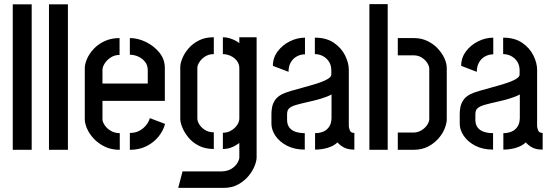

<svg xmlns="http://www.w3.org/2000/svg" viewBox="-20 -728 2689 933"><path d="M42 0V-707H134V0Z M218 0V-707H310V0Z M562 0Q520 0 488 -16Q456 -32 434.5 -55.5Q413 -79 402.5 -104Q392 -129 392 -148V-397Q392 -416 402.5 -441Q413 -466 434.5 -489.5Q456 -513 488 -528Q520 -543 561 -543V-461Q537 -461 518.5 -449Q500 -437 489 -420Q478 -403 478 -389V-322H698V-388Q698 -411 685 -427.5Q672 -444 652 -453Q632 -462 611 -462V-543Q650 -543 689 -524Q728 -505 754.5 -472.5Q781 -440 781 -398V-238H478V-148Q478 -136 488.5 -120Q499 -104 518 -92.5Q537 -81 562 -81ZM611 0V-82Q639 -82 659 -93.5Q679 -105 691.5 -121.5Q704 -138 708 -154L782 -126Q774 -94 751 -65Q728 -36 692.5 -18Q657 0 611 0Z M846 185 867 105H1056Q1086 104 1105 92Q1124 80 1133.5 64Q1143 48 1143 37V-33Q1137 -29 1126 -22Q1115 -15 1099 -9.5Q1083 -4 1063 -4V-83Q1085 -83 1103 -93.5Q1121 -104 1132 -120Q1143 -136 1143 -152V-397Q1143 -417 1131 -432.5Q1119 -448 1100.5 -456.5Q1082 -465 1063 -465V-547Q1080 -547 1096 -542Q1112 -537 1124.5 -530.5Q1137 -524 1143 -518V-547H1227V37Q1227 54 1217 79Q1207 104 1187 128Q1167 152 1137 168.5Q1107 185 1067 185ZM1019 -4Q977 -4 946 -20Q915 -36 895.5 -60Q876 -84 866 -108.5Q856 -133 856 -151V-402Q856 -420 866 -444.5Q876 -469 896 -492.5Q916 -516 946.5 -531.5Q977 -547 1019 -547V-465Q994 -465 976 -453Q958 -441 948.5 -425.5Q939 -410 939 -399V-152Q939 -139 948.5 -123.5Q958 -108 976 -96.5Q994 -85 1019 -85Z M1461 -1Q1411 -1 1374.5 -20Q1338 -39 1318.5 -68Q1299 -97 1299 -127V-175Q1299 -189 1302 -206Q1305 -223 1315.5 -240Q1326 -257 1350 -270Q1366 -278 1395 -286.5Q1424 -295 1457.5 -304Q1491 -313 1521 -322.5Q1551 -332 1570.5 -343Q1590 -354 1590 -366V-386Q1590 -411 1578.5 -428.5Q1567 -446 1549 -455.5Q1531 -465 1510 -465V-545Q1566 -545 1602.5 -520Q1639 -495 1657 -458.5Q1675 -422 1675 -389V-115Q1675 -109 1679.5 -95.5Q1684 -82 1702 -82V-1Q1671 -1 1652 -11Q1633 -21 1620 -36Q1601 -18 1571.5 -9.5Q1542 -1 1511 -1V-81Q1533 -81 1551 -88.5Q1569 -96 1580 -113Q1591 -130 1591 -156V-269Q1571 -258 1541 -249Q1511 -240 1479 -233Q1447 -226 1422 -219Q1397 -212 1387 -203Q1375 -195 1375 -172V-146Q1375 -123 1386 -108.5Q1397 -94 1416.5 -87.5Q1436 -81 1461 -81ZM1382 -379 1306 -408Q1306 -447 1329 -478Q1352 -509 1388 -527Q1424 -545 1462 -545V-464Q1441 -464 1422.5 -454Q1404 -444 1393 -425Q1382 -406 1382 -379Z M1913 0V-84H1990Q2010 -84 2027.5 -94.5Q2045 -105 2055.5 -120.5Q2066 -136 2066 -150V-393Q2066 -407 2056 -422.5Q2046 -438 2029 -448.5Q2012 -459 1991 -459H1913V-543H1991Q2027 -543 2056.5 -529Q2086 -515 2107 -492.5Q2128 -470 2139.5 -445Q2151 -420 2151 -397V-148Q2151 -130 2141.5 -105Q2132 -80 2111.5 -56Q2091 -32 2060.5 -16Q2030 0 1989 0ZM1775 0V-708H1864V0Z M2376 -1Q2326 -1 2289.5 -20Q2253 -39 2233.5 -68Q2214 -97 2214 -127V-175Q2214 -189 2217 -206Q2220 -223 2230.5 -240Q2241 -257 2265 -270Q2281 -278 2310 -286.5Q2339 -295 2372.5 -304Q2406 -313 2436 -322.5Q2466 -332 2485.5 -343Q2505 -354 2505 -366V-386Q2505 -411 2493.5 -428.5Q2482 -446 2464 -455.5Q2446 -465 2425 -465V-545Q2481 -545 2517.5 -520Q2554 -495 2572 -458.5Q2590 -422 2590 -389V-115Q2590 -109 2594.5 -95.5Q2599 -82 2617 -82V-1Q2586 -1 2567 -11Q2548 -21 2535 -36Q2516 -18 2486.5 -9.5Q2457 -1 2426 -1V-81Q2448 -81 2466 -88.5Q2484 -96 2495 -113Q2506 -130 2506 -156V-269Q2486 -258 2456 -249Q2426 -240 2394 -233Q2362 -226 2337 -219Q2312 -212 2302 -203Q2290 -195 2290 -172V-146Q2290 -123 2301 -108.5Q2312 -94 2331.5 -87.5Q2351 -81 2376 -81ZM2297 -379 2221 -408Q2221 -447 2244 -478Q2267 -509 2303 -527Q2339 -545 2377 -545V-464Q2356 -464 2337.5 -454Q2319 -444 2308 -425Q2297 -406 2297 -379Z"/></svg>

Font: Stick No Bills Medium
Style: Regular
Weight: 500
Version: Version 2.000